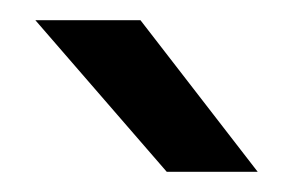

<svg xmlns="http://www.w3.org/2000/svg" viewBox="-20 -730 290 190"><path d="M15 -710H119L235 -560H145Z"/></svg>

Font: PT Root UI Web Medium
Style: Regular
Weight: 500
Designer: Vitaly Kuzmin
Foundry: ParaType Ltd.
Version: Version 1.001W